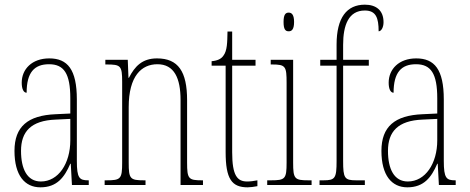

<svg xmlns="http://www.w3.org/2000/svg" viewBox="-20 -792 2011 822"><path d="M153 10C224 10 256 -33 281 -91H283L288 0H360V-20H358C320 -20 309 -29 309 -103V-366C309 -495 269 -542 191 -542C117 -542 73 -496 73 -438C73 -411 81 -395 94 -395C94 -482 127 -517 190 -517C254 -517 281 -477 281 -371V-306L218 -303C99 -298 42 -250 42 -146C42 -41 86 10 153 10ZM155 -15C96 -15 70 -69 70 -146C70 -228 112 -276 219 -280L281 -283V-191C281 -92 230 -15 155 -15Z M428 0H603V-20H597C537 -20 531 -26 531 -96V-333C531 -467 586 -517 654 -517C726 -517 753 -457 753 -364V0H849V-20H845C787 -20 781 -26 781 -96V-363C781 -486 743 -542 652 -542C589 -542 557 -508 532 -459H530L527 -536H431V-516H436C497 -516 503 -511 503 -441V-96C503 -26 497 -20 436 -20H428Z M1040 10C1051 10 1067 8 1082 5V-20C1065 -17 1054 -15 1038 -15C996 -15 974 -40 974 -140V-511H1074V-536H974V-657H954C953 -610 953 -575 936 -553C927 -540 911 -532 886 -530V-511H946V-141C946 -26 972 10 1040 10Z M1216 -658C1229 -658 1239 -666 1239 -698C1239 -729 1229 -738 1216 -738C1202 -738 1194 -729 1194 -698C1194 -666 1202 -658 1216 -658ZM1124 0H1314V-20H1301C1241 -20 1235 -26 1235 -96V-536H1139V-516H1145C1203 -516 1207 -508 1207 -437V-96C1207 -26 1201 -20 1140 -20H1124Z M1348 0H1542V-20H1505C1455 -20 1449 -29 1449 -103V-511H1559V-536H1449V-600C1449 -684 1472 -747 1542 -747C1590 -747 1601 -715 1601 -658C1612 -658 1622 -674 1622 -697C1622 -748 1590 -772 1542 -772C1465 -772 1421 -717 1421 -601V-536H1351V-511H1421V-103C1421 -29 1415 -20 1365 -20H1348Z M1724 10C1795 10 1827 -33 1852 -91H1854L1859 0H1931V-20H1929C1891 -20 1880 -29 1880 -103V-366C1880 -495 1840 -542 1762 -542C1688 -542 1644 -496 1644 -438C1644 -411 1652 -395 1665 -395C1665 -482 1698 -517 1761 -517C1825 -517 1852 -477 1852 -371V-306L1789 -303C1670 -298 1613 -250 1613 -146C1613 -41 1657 10 1724 10ZM1726 -15C1667 -15 1641 -69 1641 -146C1641 -228 1683 -276 1790 -280L1852 -283V-191C1852 -92 1801 -15 1726 -15Z"/></svg>

Font: Noto Serif Sinhala ExtraCondensed Thin
Style: Regular
Weight: 100
Width: 2
Designer: Jelle Bosma - Monotype Design Team
Foundry: Monotype Imaging Inc.
Version: Version 2.007